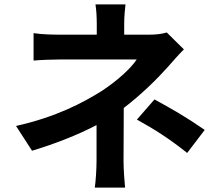

<svg xmlns="http://www.w3.org/2000/svg" viewBox="-20 -801 996 875"><path d="M126 -114C229 -145 332 -185 420 -231V-68C420 -30 416 28 412 54H550C547 25 543 -30 543 -68C543 -128 544 -232 544 -309C623 -369 696 -441 745 -496C765 -519 794 -552 818 -576L740 -653C717 -646 690 -643 661 -643H546V-693C546 -723 549 -758 552 -781H415C419 -757 421 -723 421 -693V-643H255C222 -643 169 -644 133 -650V-525C163 -528 223 -530 257 -530H603C576 -489 516 -434 443 -386C360 -334 237 -268 53 -227ZM604 -256C687 -210 750 -170 833 -104L913 -209C821 -272 771 -300 684 -348Z"/></svg>

Font: Kinto Sans
Style: Bold
Weight: 700
Designer: Authors: Ryoko NISHIZUKA  (kana & ideographs); Paul D. Hunt (Latin, Greek & Cyrillic); Wenlong ZHANG  (bopomofo); Sandol
Foundry: Adobe Systems Incorporated, ookami Inc.
Version: Version 0.001